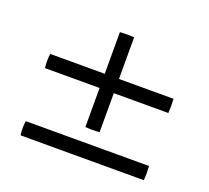

<svg xmlns="http://www.w3.org/2000/svg" viewBox="-90 -589 760 698"><g transform="rotate(20 290.5 -239.5)"><path d="M529 -261H318V-110Q308 -109 291 -109Q274 -109 263 -110V-261H52Q48 -288 52 -316H263V-477Q274 -478 291 -478Q308 -478 318 -477V-316H529Q531 -288 529 -261ZM529 -1H52Q48 -28 52 -56H529Q531 -28 529 -1Z"/></g></svg>

Font: Tiro Devanagari Sanskrit
Style: Regular
Weight: 400
Designer: Devanagari: John Hudson & Fiona Ross. Latin: John Hudson.
Foundry: Tiro Typeworks Ltd.
Version: Version 1.52